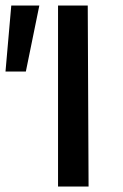

<svg xmlns="http://www.w3.org/2000/svg" viewBox="-33 -678 448 698"><path d="M-13 -418 8 -658H110L61 -418ZM178 -658H286L289 0H178Z"/></svg>

Font: Ysabeau Infant Semibold
Style: Regular
Weight: 600
Designer: Christian Thalmann (Catharsis Fonts)
Version: Version 0.003